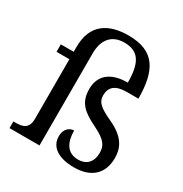

<svg xmlns="http://www.w3.org/2000/svg" viewBox="-177 -900 1001 1048"><g transform="rotate(30 323.5 -376.5)"><path d="M434 10C539 10 603 -44 603 -146C603 -206 580 -264 480 -310C400 -347 376 -369 376 -410C376 -464 408 -491 479 -491H552C551 -667 500 -763 334 -763C212 -763 118 -713 118 -566V-536H37V-489H118V-114C118 -51 81 -42 36 -42H23V0H212V-580C212 -664 252 -718 333 -718C423 -718 458 -664 458 -538C345 -538 293 -484 293 -403C293 -318 336 -282 420 -241C501 -202 517 -173 517 -129C517 -68 482 -38 433 -38C360 -38 335 -95 335 -165C314 -165 278 -150 278 -96C278 -26 341 10 434 10Z"/></g></svg>

Font: Noto Serif
Style: Regular
Weight: 400
Designer: Monotype Design Team
Foundry: Monotype Imaging Inc.
Version: Version 2.015